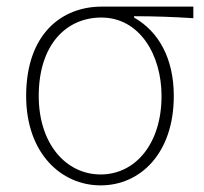

<svg xmlns="http://www.w3.org/2000/svg" viewBox="-20 -547 617 580"><path d="M284 13C404 13 505 -84 505 -257C505 -371 459 -452 385 -494V-498C446 -498 503 -496 564 -492V-527H287C167 -527 59 -445 59 -257C59 -84 165 13 284 13ZM284 -20C179 -20 97 -113 97 -257C97 -413 181 -494 286 -494C402 -494 468 -381 468 -257C468 -113 389 -20 284 -20Z"/></svg>

Font: Noto Sans T Chinese Thin
Style: Regular
Weight: 100
Designer: Ryoko NISHIZUKA (kana & ideographs); Paul D. Hunt (Latin, Greek & Cyrillic); Wenlong ZHANG (bopomofo); Sandoll Communica
Foundry: Adobe Systems Incorporated
Version: Version 1.000;PS 1;hotconv 1.0.78;makeotf.lib2.5.61930